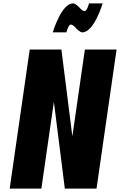

<svg xmlns="http://www.w3.org/2000/svg" viewBox="-20 -1119 711 1139"><path d="M428.7 -954C428.7 -954 452.2 -927 468.7 -927C538.2 -927 589 -1099 589 -1099H508.2C508.2 -1099 496.1 -1053 482.6 -1053C467.4 -1053 453.3 -1072 453.3 -1072C453.3 -1072 429.7 -1099 413.3 -1099C343.8 -1099 293 -927 293 -927H373.7C373.7 -927 385.9 -973 399.4 -973C414.5 -973 428.7 -954 428.7 -954ZM299.2 -512H300L364.6 0H552.6L671.5 -825H483.5L409.7 -313H408.9L344.3 -825H156.3L37.4 0H225.4Z"/></svg>

Font: Blink
Style: Obl
Weight: 400
Designer: Mew Too
Foundry: Cannot Into Space Fonts
Version: Version 001.000